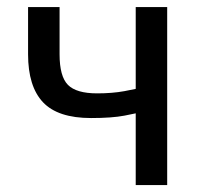

<svg xmlns="http://www.w3.org/2000/svg" viewBox="-20 -534 575 554"><path d="M151.9 -377.4Q151.9 -313.5 176 -289.1Q200.2 -264.6 260.3 -264.6Q303.7 -264.6 338.9 -271Q374 -277.3 417 -288.1V-216.8Q375.5 -207.5 339.4 -200.4Q303.2 -193.4 242.7 -193.4Q147 -193.4 104 -239Q61 -284.7 61 -377.4V-513.7H151.9ZM462.4 -513.7V0H371.6V-513.7Z"/></svg>

Font: RobotoFlex
Style: Regular
Weight: 400
Designer: Berlow after Robertson
Foundry: Google
Version: Version 2.136